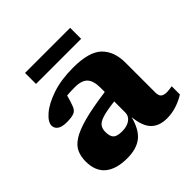

<svg xmlns="http://www.w3.org/2000/svg" viewBox="-181 -849 1020 1020"><g transform="rotate(-45 328.5 -339.5)"><path d="M511 12.5Q454 12.5 422 -19.8Q390 -52 383 -125.5Q363 -50 322.5 -18.5Q282 13 212.5 13Q130.5 13 87 -23Q43.5 -59 43.5 -131.5Q43.5 -168 56.2 -197Q69 -226 103.8 -248.5Q138.5 -271 204.2 -288.8Q270 -306.5 376.5 -321V-354.5Q376.5 -404.5 355 -428Q333.5 -451.5 281.5 -451.5Q262.5 -451.5 248 -450.8Q233.5 -450 222 -449Q213 -415 202 -386.5Q193.5 -363.5 174.5 -356.5Q155.5 -349.5 121 -349.5Q84.5 -349.5 67.2 -362Q50 -374.5 50 -394.5Q50 -421.5 86.8 -453.5Q123.5 -485.5 190.8 -508.5Q258 -531.5 349 -531.5Q468.5 -531.5 516.5 -484.8Q564.5 -438 564.5 -353.5V-129.5Q564.5 -105 575.5 -95.8Q586.5 -86.5 608.5 -86.5Q624 -86.5 649.5 -91V-29.5Q619.5 -10.5 584.2 1Q549 12.5 511 12.5ZM228.5 -168Q228.5 -135 242.5 -121.2Q256.5 -107.5 294 -107.5Q331 -107.5 353.8 -123.8Q376.5 -140 376.5 -166V-250Q312 -242.5 280.5 -232.2Q249 -222 238.8 -206.5Q228.5 -191 228.5 -168ZM148.5 -609.5V-692H487.5V-609.5Z"/></g></svg>

Font: Newsreader Caption
Style: Bold
Weight: 700
Designer: Hugues Gentile
Foundry: Production Type
Version: Version 1.001